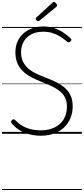

<svg xmlns="http://www.w3.org/2000/svg" viewBox="-20 -1346 843 1931"><path d="M390 19Q350 19 309 12Q268 5 230 -10Q192 -25 158.5 -48.5Q125 -72 99 -104Q91 -114 91 -121Q91 -128 100 -137Q110 -146 117 -146.5Q124 -147 137 -134Q168 -102 206 -80Q244 -58 290.5 -46.5Q337 -35 390 -35Q450 -35 498 -51.5Q546 -68 581 -99Q616 -130 634.5 -175Q653 -220 653 -277Q653 -329 633.5 -366Q614 -403 580.5 -430Q547 -457 504 -477.5Q461 -498 414 -516Q372 -533 332 -551Q292 -569 256.5 -592.5Q221 -616 193.5 -648Q166 -680 150.5 -722Q135 -764 135 -820Q135 -882 157 -930Q179 -978 217.5 -1011.5Q256 -1045 306.5 -1062.5Q357 -1080 415 -1080Q476 -1080 526 -1063Q576 -1046 616 -1019Q656 -992 689 -961Q698 -953 698 -946Q698 -939 690 -931Q680 -921 672 -920.5Q664 -920 653 -928Q619 -958 582.5 -980Q546 -1002 505 -1014.5Q464 -1027 415 -1027Q364 -1027 323 -1012.5Q282 -998 253 -971Q224 -944 208 -906Q192 -868 192 -820Q192 -763 213 -722.5Q234 -682 268.5 -653.5Q303 -625 347 -604.5Q391 -584 438 -566Q487 -547 535.5 -524.5Q584 -502 624 -469.5Q664 -437 687.5 -390.5Q711 -344 711 -277Q711 -211 688 -156.5Q665 -102 622.5 -62.5Q580 -23 521 -2Q462 19 390 19ZM364 -1132Q356 -1132 347.5 -1141Q339 -1150 339 -1157Q339 -1159 339.5 -1162.5Q340 -1166 344 -1169L506 -1317Q510 -1321 513 -1323.5Q516 -1326 521 -1326Q528 -1326 535.5 -1320.5Q543 -1315 548.5 -1307Q554 -1299 554 -1292Q554 -1288 553 -1285Q552 -1282 546 -1277L378 -1139Q373 -1136 370 -1134Q367 -1132 364 -1132ZM0 555H803V565H0ZM0 -20H803V0H0ZM0 -505H803V-500H0ZM0 -1075H803V-1065H0Z"/></svg>

Font: Playwrite AR Guides
Style: Regular
Weight: 400
Designer: Veronika Burian, José Scaglione
Foundry: TypeTogether
Version: Version 1.003